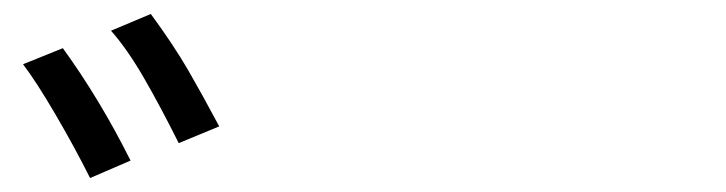

<svg xmlns="http://www.w3.org/2000/svg" viewBox="-20 -860 1040 275"><path d="M167 -630 109 -605Q87 -649 59.5 -696Q32 -743 13 -768L70 -791Q123 -718 167 -630ZM294 -679 236 -655Q209 -709 185.5 -749.5Q162 -790 139 -816L196 -840Q229 -795 249.5 -759.5Q270 -724 294 -679Z"/></svg>

Font: Merged Yaku Han JP
Style: Regular
Weight: 400
Designer: Ryoko NISHIZUKA 西塚涼子 (kana, bopomofo & ideographs); Paul D. Hunt (Latin, Greek & Cyrillic); Sandoll Communications 산돌커뮤니
Foundry: Adobe
Version: Version 2.004